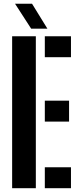

<svg xmlns="http://www.w3.org/2000/svg" viewBox="-20 -991 416 1011"><path d="M43.9 0V-800H168.7V0ZM216 0V-110.3H353.7V0ZM216 -350.6V-460.9H343.7V-350.6ZM216 -689.7V-800H353.7V-689.7ZM144.1 -840 59.3 -971.2H148.8L229.6 -840Z"/></svg>

Font: Big Shoulders Stencil Display SC Thin
Style: Regular
Weight: 100
Designer: Patric King
Foundry: XO Type Co
Version: Version 2.001